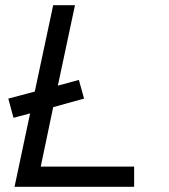

<svg xmlns="http://www.w3.org/2000/svg" viewBox="-20 -720 652 740"><path d="M36 0 96 -283 32 -266 12 -340 114 -367 185 -700H269L203 -390L284 -412L304 -340L185 -307L137 -78H497V0Z"/></svg>

Font: Space Mono
Style: Italic
Weight: 400
Italic angle: -12°
Monospace: yes
Designer: Colophon Foundry + Benjamin Critton
Foundry: Colophon Foundry & Benjamin Critton
Version: Version 1.003; ttfautohint (v1.8.4.7-5d5b)